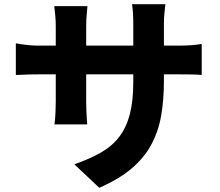

<svg xmlns="http://www.w3.org/2000/svg" viewBox="-20 -821 1040 909"><path d="M756 -437Q756 -346 742.5 -271Q729 -196 695 -134Q661 -72 601.5 -22Q542 28 450 68L332 -43Q406 -69 459 -99.5Q512 -130 545.5 -174.5Q579 -219 595 -281.5Q611 -344 611 -433V-705Q611 -736 609.5 -760Q608 -784 605 -801H763Q761 -784 758.5 -760Q756 -736 756 -705ZM394 -792Q393 -776 390.5 -751.5Q388 -727 388 -696V-341Q388 -318 389 -297Q390 -276 391 -260Q392 -244 393 -232H238Q240 -244 241 -260Q242 -276 243 -297Q244 -318 244 -341V-697Q244 -720 242 -743.5Q240 -767 237 -792ZM55 -616Q65 -614 81 -611.5Q97 -609 118.5 -607Q140 -605 165 -605H819Q861 -605 886.5 -607Q912 -609 935 -613V-466Q916 -468 888.5 -468.5Q861 -469 820 -469H165Q139 -469 119 -468.5Q99 -468 83.5 -467Q68 -466 55 -466Z"/></svg>

Font: Noto Sans SC Thin ExtraBold
Style: Regular
Weight: 800
Version: Version 2.004-H2;hotconv 1.0.118;makeotfexe 2.5.65603